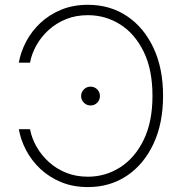

<svg xmlns="http://www.w3.org/2000/svg" viewBox="-20 -757 748 787"><path d="M340.3 -737.3Q431.2 -737.3 500.5 -690.9Q569.8 -644.5 609.1 -560.8Q648.4 -477.1 648.4 -364.3Q648.4 -251.5 609.1 -167.5Q569.8 -83.5 500.5 -36.9Q431.2 9.8 340.3 9.8Q279.3 9.8 230.5 -10.5Q181.6 -30.8 145.5 -64.7Q109.4 -98.6 87.2 -140.9Q64.9 -183.1 57.1 -227.5H103Q109.9 -190.9 129.6 -156Q149.4 -121.1 179.9 -93.3Q210.4 -65.4 250.7 -49.1Q291 -32.7 340.3 -32.7Q412.1 -32.7 472.4 -71Q532.7 -109.4 568.8 -183.3Q605 -257.3 605 -364.3Q605 -471.7 568.8 -545.4Q532.7 -619.1 472.4 -657Q412.1 -694.8 340.3 -694.8Q291 -694.8 250.7 -678.5Q210.4 -662.1 179.9 -634.5Q149.4 -606.9 129.6 -572Q109.9 -537.1 103 -500H57.1Q64.9 -544.4 87.2 -586.7Q109.4 -628.9 145.5 -662.8Q181.6 -696.8 230.5 -717Q279.3 -737.3 340.3 -737.3ZM351.1 -324.7Q335.4 -324.7 324 -335.9Q312.5 -347.2 312.5 -363.3Q312.5 -379.4 324 -390.6Q335.4 -401.9 351.1 -401.9Q367.2 -401.9 378.4 -390.6Q389.6 -379.4 389.6 -363.3Q389.6 -347.2 378.4 -335.9Q367.2 -324.7 351.1 -324.7Z"/></svg>

Font: Inter Tight ExtraLight
Style: Regular
Weight: 250
Designer: Rasmus Andersson
Foundry: rsms
Version: Version 3.004